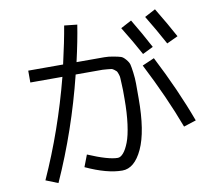

<svg xmlns="http://www.w3.org/2000/svg" viewBox="-90 -916 1179 1059"><g transform="rotate(-10 500.0 -386.0)"><path d="M642.6 -741.2 703.1 -773.4Q752 -692.4 795.9 -609.4L736.3 -580.1Q696.3 -654.3 642.6 -741.2ZM783.2 -779.3 843.8 -811.5Q902.3 -714.8 940.4 -643.6L877.9 -614.3Q832 -699.2 783.2 -779.3ZM96.7 -533.2V-599.6H292Q320.3 -722.7 335 -810.5L407.2 -802.7Q393.6 -714.8 367.2 -599.6H453.1Q499 -599.6 522.9 -599.6Q546.9 -599.6 574.7 -594.2Q602.5 -588.9 614.3 -585Q626 -581.1 640.1 -564.5Q654.3 -547.9 657.7 -534.7Q661.1 -521.5 665.5 -488.3Q669.9 -455.1 669.9 -426.8Q669.9 -398.4 669.9 -342.8Q669.9 -158.2 625.5 -62.5Q581.1 33.2 512.7 33.2Q427.7 33.2 309.6 -21.5L335 -87.9Q447.3 -40 500 -40Q515.6 -40 531.7 -58.6Q547.9 -77.1 562 -113.8Q576.2 -150.4 584.5 -212.9Q592.8 -275.4 592.8 -352.5Q592.8 -386.7 592.8 -401.9Q592.8 -417 591.3 -440.4Q589.8 -463.9 589.8 -472.2Q589.8 -480.5 585 -494.1Q580.1 -507.8 577.6 -510.7Q575.2 -513.7 565.4 -521Q555.7 -528.3 550.3 -528.8Q544.9 -529.3 528.3 -531.2Q511.7 -533.2 501.5 -533.2Q491.2 -533.2 466.8 -533.2H350.6Q276.4 -233.4 153.3 40L85 12.7Q202.1 -246.1 276.4 -533.2ZM889.6 -146.5Q825.2 -319.3 723.6 -517.6L791 -546.9Q892.6 -349.6 959 -168.9Z"/></g></svg>

Font: Mgen+ 1c regular
Style: Regular
Weight: 400
Designer: [Source Han Sans]
Ryoko NISHIZUKA  (kana & ideographs); Paul D. Hunt (Latin, Greek & Cyrillic); Wenlong ZHANG  (bopomofo
Version: Version 1.059.20150602